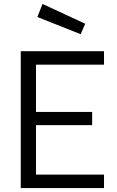

<svg xmlns="http://www.w3.org/2000/svg" viewBox="-20 -951 593 971"><path d="M85 0V-692H506V-624H162V-385H446V-318H162V-68H506V0ZM195 -931 411 -831 388 -778 169 -865Z"/></svg>

Font: Titillium-CLs Web
Style: CLs-Regular
Weight: 400
Version: Version 1.002;PS 57.000;hotconv 1.0.70;makeotf.lib2.5.55311